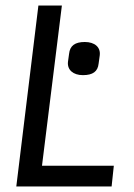

<svg xmlns="http://www.w3.org/2000/svg" viewBox="-20 -675 485 695"><path d="M341 -474C345 -504 323 -523 287 -523C252 -523 233 -510 230 -480C230 -480 226 -451 226 -451C223 -422 245 -403 280 -403C316 -403 334 -416 337 -445ZM384 0 392 -75H132L204 -655H119L39 0Z"/></svg>

Font: Ropa Sans
Style: Italic
Weight: 400
Designer: Botio Nikoltchev
Foundry: Botjo Nikoltchev
Version: Version 1.002